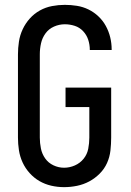

<svg xmlns="http://www.w3.org/2000/svg" viewBox="-20 -763 540 791"><path d="M244 8Q217 8 191 2Q165 -4 142.5 -17Q120 -30 102 -50Q84 -70 73 -94Q62 -118 58 -144Q54 -170 54 -196V-539Q54 -565 58 -591.5Q62 -618 73.5 -642.5Q85 -667 103 -687Q121 -707 144.5 -720Q168 -733 194.5 -738Q221 -743 247 -743Q272 -743 297 -739Q322 -735 344.5 -724Q367 -713 385.5 -695.5Q404 -678 416 -656Q428 -634 434 -609.5Q440 -585 440 -560V-557H350V-558Q350 -579 343.5 -599Q337 -619 322.5 -634.5Q308 -650 288 -656.5Q268 -663 247 -663Q224 -663 202.5 -653.5Q181 -644 167.5 -625.5Q154 -607 149 -584.5Q144 -562 144 -539V-196Q144 -174 148.5 -151.5Q153 -129 166 -110.5Q179 -92 200 -82Q221 -72 244 -72Q267 -72 288.5 -81.5Q310 -91 324.5 -109Q339 -127 343.5 -150Q348 -173 348 -196V-322H250V-402H438V-196Q438 -170 435 -143Q432 -116 421 -91.5Q410 -67 390.5 -47.5Q371 -28 347.5 -15.5Q324 -3 297.5 2.5Q271 8 244 8Z"/></svg>

Font: Iosevka SS18 Medium
Style: Regular
Weight: 500
Monospace: yes
Designer: Belleve Invis
Foundry: Belleve Invis
Version: Version 25.1.1; ttfautohint (v1.8.4)